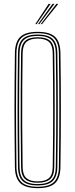

<svg xmlns="http://www.w3.org/2000/svg" viewBox="-20 -970 390 995"><path d="M175.2 5Q112.8 5 85.4 -20.6Q58 -46.2 57.2 -105Q56.2 -191.2 55.6 -263.6Q55 -336 55 -403.2Q55 -470.5 55.6 -541Q56.2 -611.5 57.2 -694Q58 -753.5 85.4 -779.2Q112.8 -805 175.2 -805Q238 -805 265.2 -779.2Q292.5 -753.5 293.2 -694Q294.5 -611.5 295 -541Q295.5 -470.5 295.5 -403.2Q295.5 -336 295 -263.6Q294.5 -191.2 293.2 -105Q292.5 -46.2 265.2 -20.6Q238 5 175.2 5ZM175.2 -2Q233.5 -2 259 -26Q284.5 -50 285.2 -105Q286.5 -191.2 287 -263.6Q287.5 -336 287.5 -403.2Q287.5 -470.5 287 -541Q286.5 -611.5 285.2 -694Q284.5 -749.8 259 -773.9Q233.5 -798 175.2 -798Q117 -798 91.5 -773.9Q66 -749.8 65.2 -694Q64.2 -611.5 63.6 -541Q63 -470.5 63 -403.2Q63 -336 63.6 -263.6Q64.2 -191.2 65.2 -105Q66 -50 91.6 -26Q117.2 -2 175.2 -2ZM175.2 -9Q121.5 -9 97.8 -31.4Q74 -53.8 73.2 -105Q72.2 -191.2 71.6 -263.6Q71 -336 71 -403.2Q71 -470.5 71.6 -541Q72.2 -611.5 73.2 -694Q74 -746 97.8 -768.5Q121.5 -791 175.2 -791Q229 -791 252.8 -768.5Q276.5 -746 277.2 -694Q278.5 -611.5 279 -541Q279.5 -470.5 279.5 -403.2Q279.5 -336 279 -263.6Q278.5 -191.2 277.2 -105Q276.5 -53.8 252.8 -31.4Q229 -9 175.2 -9ZM175.2 -16Q223.8 -16 246.2 -36.4Q268.8 -56.8 269.2 -105Q270.5 -191.2 271 -263.6Q271.5 -336 271.5 -403.2Q271.5 -470.5 271 -541Q270.5 -611.5 269.2 -694Q268.5 -742.2 246.6 -763.1Q224.8 -784 175.2 -784Q125.8 -784 103.9 -763.1Q82 -742.2 81.2 -694Q80.2 -611.5 79.6 -541Q79 -470.5 79 -403.2Q79 -336 79.6 -263.6Q80.2 -191.2 81.2 -105Q81.8 -56.8 104.2 -36.4Q126.8 -16 175.2 -16ZM175.2 -23Q133 -23 111.4 -40.8Q89.8 -58.5 89.2 -105Q87.8 -220 87.2 -316.8Q86.8 -413.5 87.4 -504.6Q88 -595.8 89.2 -694Q89.8 -739.5 110.6 -758.2Q131.5 -777 175.2 -777Q219.2 -777 240 -758.2Q260.8 -739.5 261.2 -694Q262.2 -625.5 262.8 -556.6Q263.2 -487.8 263.4 -416.1Q263.5 -344.5 263 -267.4Q262.5 -190.2 261.2 -105Q260.8 -58.5 239.1 -40.8Q217.5 -23 175.2 -23ZM175.2 -30Q214 -30 233.4 -46.6Q252.8 -63.2 253.2 -106Q254.2 -183.5 254.9 -254.2Q255.5 -325 255.5 -394.6Q255.5 -464.2 255 -537.5Q254.5 -610.8 253.2 -693Q252.8 -736.2 233.4 -753.1Q214 -770 175.2 -770Q136.8 -770 117.2 -753.1Q97.8 -736.2 97.2 -693Q96 -603 95.4 -511.1Q94.8 -419.2 95.2 -319.6Q95.8 -220 97.2 -106Q97.8 -63.2 117.2 -46.6Q136.8 -30 175.2 -30ZM162.8 -845 232.2 -950H242.2L169.8 -845ZM190.8 -845 272.2 -950H282.2L197.8 -845ZM176.8 -845 252.2 -950H262.2L183.8 -845Z"/></svg>

Font: Big Shoulders Inline Text Thin
Style: Regular
Weight: 100
Designer: Patric King
Foundry: XO Type Co
Version: Version 2.002